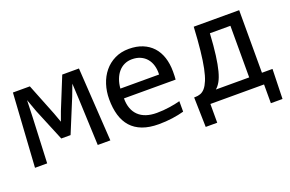

<svg xmlns="http://www.w3.org/2000/svg" viewBox="-83 -788 1814 1202"><g transform="rotate(-20 824.5 -187.0)"><path d="M525.9 0H441.9L429.2 -306.2L423.8 -415L395 -338.9L303.2 -116.2H241.2L152.8 -330.1L122.1 -415L118.2 -299.8L105 0H23.9L55.2 -490.2H168L252 -278.8L274.9 -215.8L297.9 -278.8L383.8 -490.2H495.1Z M1042 -271Q1042 -252.9 1041.5 -240.7Q1041 -228.5 1040 -217.8H695.8Q695.8 -142.6 737.8 -102.3Q779.8 -62 858.9 -62Q880.4 -62 901.9 -63.7Q923.3 -65.4 943.4 -68.4Q963.4 -71.3 981.7 -75Q1000 -78.6 1015.6 -83V-13.2Q981 -3.4 937.3 2.7Q893.6 8.8 846.7 8.8Q783.7 8.8 738.3 -8.3Q692.9 -25.4 663.8 -57.9Q634.8 -90.3 620.8 -137.5Q606.9 -184.6 606.9 -244.1Q606.9 -295.9 621.8 -342Q636.7 -388.2 665.3 -423.1Q693.8 -458 735.4 -478.5Q776.9 -499 829.6 -499Q880.9 -499 920.4 -482.9Q960 -466.8 987.1 -437.3Q1014.2 -407.7 1028.1 -365.5Q1042 -323.2 1042 -271ZM953.6 -283.2Q955.1 -315.9 947.3 -343Q939.5 -370.1 923.1 -389.6Q906.7 -409.2 882.3 -420.2Q857.9 -431.2 825.7 -431.2Q797.9 -431.2 774.9 -420.4Q752 -409.7 735.4 -390.1Q718.8 -370.6 708.5 -343.3Q698.2 -315.9 695.8 -283.2Z M1477.5 -417H1340.8Q1335.9 -333 1328.1 -273.9Q1320.3 -214.8 1309.8 -174.8Q1299.3 -134.8 1285.6 -110.8Q1272 -86.9 1255.4 -73.2H1477.5ZM1632.8 -73.2 1627.4 125H1549.8V0H1192.4V125H1115.7L1110.8 -73.2H1117.7Q1136.2 -73.2 1152.8 -79.1Q1169.4 -85 1183.6 -101.3Q1197.8 -117.7 1209.7 -146.7Q1221.7 -175.8 1231.2 -221.9Q1240.7 -268.1 1247.8 -334Q1254.9 -399.9 1259.8 -490.2H1562.5V-73.2Z"/></g></svg>

Font: Code New Roman
Style: Regular
Weight: 400
Monospace: yes
Designer: Sam Radian
Foundry: Code New Roman
Version: Version 2.00 November 29, 2014